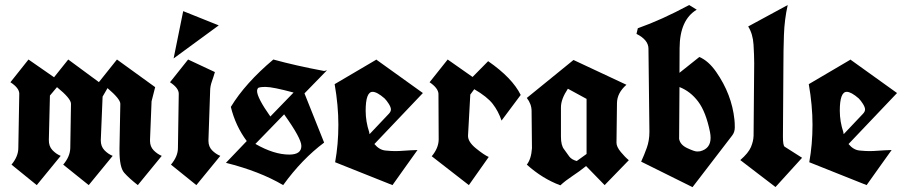

<svg xmlns="http://www.w3.org/2000/svg" viewBox="-20 -770 3688 783"><path d="M200.2 -454.6 258.3 -527.3 383.3 -435.1 457 -527.3 612.8 -414.6 598.1 -356.9 591.8 -199.7Q591.8 -197.3 591.8 -195.3Q591.8 -172.4 606.4 -157.2Q621.1 -142.1 639.6 -134.3L542 -15.1Q505.9 -43.5 486.6 -65.4Q467.3 -87.4 467.3 -155.8Q467.3 -160.6 467.3 -166L470.7 -346.7Q470.7 -366.2 418.5 -410.6L398.4 -376L391.1 -199.7Q391.1 -198.2 391.1 -196.8Q391.1 -172.9 405.8 -157.5Q420.4 -142.1 439.5 -134.3L341.8 -15.1L237.8 -98.6Q265.6 -131.3 266.6 -166L269.5 -346.7Q269.5 -368.2 212.4 -414.6L183.6 -380.4L179.2 -199.7Q178.7 -173.8 193.6 -158Q208.5 -142.1 227.5 -134.3L129.9 -15.1L26.9 -98.6Q54.7 -132.3 54.7 -166L58.6 -387.7Q58.6 -411.1 22.5 -434.6L96.2 -527.3L200.2 -455.1Z M673.3 -434.6 747.1 -527.3 856.4 -476.1Q850.6 -456.1 843.8 -437Q836.9 -418 836.9 -397.9L830.1 -199.7Q830.1 -197.3 830.1 -195.3Q830.1 -172.4 844.7 -157.2Q859.4 -142.1 878.4 -134.3L780.8 -15.1L677.2 -98.6Q705.6 -132.3 705.6 -166L709 -387.7Q709 -411.1 673.3 -434.6ZM688 -531.7 727.1 -724.6 872.1 -666.5Z M901.4 -106 986.3 -194.8Q940.4 -256.3 921.4 -334Q980 -430.7 1094.7 -527.3Q1185.1 -502.4 1301.8 -480.5L1313.5 -483.4L1221.7 -389.2L1301.8 -188.5Q1210.9 -120.6 1134.8 -15.1Q1039.6 -71.3 901.4 -106ZM1159.7 -139.6Q1209 -139.6 1209 -174.8Q1209 -205.6 1138.7 -303.7L1021.5 -183.1Q1097.2 -139.6 1159.7 -139.6ZM1082.5 -294.9 1177.2 -392.6Q1092.3 -415.5 1063.5 -415.5Q1034.7 -415.5 1031.5 -409.9Q1028.3 -404.3 1028.3 -399.4Q1028.3 -371.6 1082.5 -294.9Z M1580.6 -15.1 1346.7 -108.4Q1359.9 -181.6 1359.9 -261Q1359.9 -340.3 1344.7 -426.8L1513.2 -525.9V-527.3L1514.2 -526.9H1514.6L1704.6 -390.6L1506.8 -182.6Q1526.9 -158.7 1551.3 -156.2Q1575.7 -153.8 1591.6 -153.8Q1607.4 -153.8 1629.2 -155.5Q1650.9 -157.2 1682.6 -158.2Q1656.7 -122.1 1631.3 -86.4Q1606 -50.8 1580.6 -15.1ZM1499.5 -395.5Q1471.2 -395.5 1471.2 -318.4Q1471.2 -274.4 1485.8 -230.5Q1485.8 -226.1 1487.3 -223.1L1565.9 -306.2Q1574.2 -314.9 1574.2 -323.7Q1574.2 -332.5 1565.7 -346.2Q1557.1 -359.9 1548.3 -368.7Q1517.6 -395.5 1499.5 -395.5Z M1907.2 -456.1 1970.7 -520.5Q2068.8 -452.6 2103.5 -382.8L2025.4 -278.3Q2012.2 -316.9 1989.5 -346.2Q1966.8 -375.5 1914.1 -406.2L1897.9 -384.3L1888.7 -217.8Q1887.2 -192.4 1920.9 -165Q1954.6 -137.7 1973.1 -129.9L1892.1 -15.1L1740.7 -132.8Q1768.1 -165.5 1769 -200.2L1768.1 -387.7Q1766.6 -411.1 1731.9 -434.6L1805.7 -527.3Z M2128.4 -370.6 2318.8 -525.4 2534.7 -424.3Q2496.6 -391.1 2496.1 -349.6L2494.1 -188Q2494.1 -171.4 2511.5 -150.4Q2528.8 -129.4 2544.4 -116.7L2445.8 -15.1L2370.1 -92.8Q2342.8 -70.8 2314.9 -52.5Q2287.1 -34.2 2265.1 -14.2Q2191.9 -41.5 2128.4 -98.6Q2146.5 -121.6 2149.4 -165.5L2147.9 -313Q2147.9 -314.9 2147.9 -316.9Q2147.9 -345.7 2128.4 -370.6ZM2295.9 -408.2Q2267.6 -365.7 2267.6 -332.5V-212.9Q2267.6 -176.3 2280.8 -160.6Q2292 -144.5 2301.5 -131.8Q2311 -119.1 2332 -113.3L2372.1 -142.1V-366.7Z M2575.7 -631.8 2581.1 -654.8Q2678.2 -689 2790.5 -749.5L2821.3 -730.5Q2752 -689 2751.5 -573.7L2751 -473.1L2832 -537.6Q2869.1 -522 2900.4 -477.1Q2964.4 -385.3 2975.1 -282.2Q2976.6 -270 2976.6 -250.5Q2976.6 -231 2965.8 -217.3L2804.2 -6.8L2594.7 -110.8Q2606.9 -137.2 2617.7 -167.2Q2628.4 -197.3 2628.4 -232.4L2624.5 -571.3Q2624.5 -607.4 2575.7 -631.8ZM2751 -415 2749.5 -203.6Q2753.9 -179.2 2783 -165.8Q2812 -152.3 2822 -152.3Q2832 -152.3 2835.9 -153.3Q2877.9 -164.1 2877.9 -208Q2877.9 -218.8 2875.5 -231.4Q2858.9 -313.5 2827.4 -355.5Q2795.9 -397.5 2751 -415Z M3251 -126.5Q3167 -33.7 3142.6 -7.3Q3106.4 -34.7 3070.6 -62.3Q3034.7 -89.8 2999 -117.2Q3032.2 -146 3042.5 -170.4Q3052.7 -194.8 3053.2 -216.8L3055.7 -512.2Q3055.7 -543.9 3053 -587.9Q3050.3 -631.8 3031.2 -662.1L3192.4 -749.5Q3179.2 -690.9 3177 -627.9Q3174.8 -564.9 3174.8 -500L3172.9 -213.4Q3172.9 -176.8 3179.7 -171.9Q3186.5 -167 3251 -126.5Z M3514.2 -15.1 3280.3 -108.4Q3293.5 -181.6 3293.5 -261Q3293.5 -340.3 3278.3 -426.8L3446.8 -525.9V-527.3L3447.8 -526.9H3448.2L3638.2 -390.6L3440.4 -182.6Q3460.4 -158.7 3484.9 -156.2Q3509.3 -153.8 3525.1 -153.8Q3541 -153.8 3562.7 -155.5Q3584.5 -157.2 3616.2 -158.2Q3590.3 -122.1 3564.9 -86.4Q3539.6 -50.8 3514.2 -15.1ZM3433.1 -395.5Q3404.8 -395.5 3404.8 -318.4Q3404.8 -274.4 3419.4 -230.5Q3419.4 -226.1 3420.9 -223.1L3499.5 -306.2Q3507.8 -314.9 3507.8 -323.7Q3507.8 -332.5 3499.3 -346.2Q3490.7 -359.9 3481.9 -368.7Q3451.2 -395.5 3433.1 -395.5Z"/></svg>

Font: UnifrakturCook
Style: Bold
Weight: 700
Designer: j. 'mach' wust
Version: Version 2011-09-01